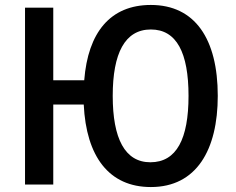

<svg xmlns="http://www.w3.org/2000/svg" viewBox="-20 -745 953 775"><path d="M859 -358C859 -588 767 -725 589 -725C425 -725 335 -614 320 -421H195V-714H81V0H195V-323H318C328 -113 420 10 589 10C773 10 859 -140 859 -358ZM435 -358C435 -530 484 -626 589 -626C693 -626 741 -532 741 -358C741 -185 693 -90 587 -90C484 -90 435 -186 435 -358Z"/></svg>

Font: Noto Sans UI SemiCondensed Medium
Style: Regular
Weight: 500
Width: 4
Designer: Monotype Design Team
Foundry: Monotype Imaging Inc.
Version: Version 1.901